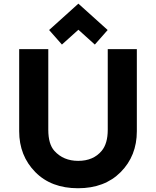

<svg xmlns="http://www.w3.org/2000/svg" viewBox="-20 -1001 838 1031"><path d="M400.9 -981.4 558.1 -839.8 489.3 -761.7 400.9 -841.3 312.5 -761.7 243.7 -839.8ZM398.9 9.8Q254.9 9.8 169.4 -77.1Q83 -165 83 -296.4V-737.3H239.3V-304.2Q239.3 -227.1 272 -190.9Q320.3 -137.2 399.9 -137.2Q481 -137.2 525.9 -190.9Q558.6 -230 558.6 -304.2V-737.3H714.8V-296.4Q714.8 -164.1 627.9 -76.7Q542 9.8 398.9 9.8Z"/></svg>

Font: New Shape
Style: Bold
Weight: 700
Designer: Wojciech Kalinowski "wmk69" (wmk69@o2.pl)
Foundry: Wojciech Kalinowski "wmk69" (wmk69@o2.pl)
Version: Version 2.1.1; 2021-05-14